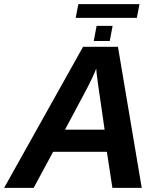

<svg xmlns="http://www.w3.org/2000/svg" viewBox="-41 -916 783 936"><path d="M507 0 480 -176H218L123 0H-21L364 -688H534L650 0ZM428 -582Q418 -552 380 -479L276 -284H469L437 -505Q428 -571 428 -582ZM494 -716H416L430 -790H508ZM341 -896H639L626 -829H328Z"/></svg>

Font: Libra Sans Modern
Style: Bold Italic
Weight: 700
Italic angle: -12°
Foundry: Stefan Peev, Context Ltd
Version: Version 1.000